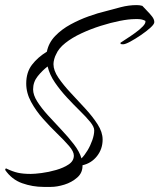

<svg xmlns="http://www.w3.org/2000/svg" viewBox="-69 -612 626 754"><path d="M102 122Q59 122 18 107.5Q-23 93 -49 55L-46 49Q-19 62 1.5 66.5Q22 71 52 71Q67 71 94.5 67.5Q122 64 151.5 55.5Q181 47 201 33.5Q221 20 221 -1Q221 -17 202 -39Q183 -61 155.5 -87.5Q128 -114 100 -145.5Q72 -177 53 -212Q34 -247 34 -284Q34 -328 56.5 -357.5Q79 -387 115 -409Q122 -444 147.5 -470.5Q173 -497 208 -516Q243 -535 279.5 -548Q316 -561 346 -568Q375 -576 406 -584Q437 -592 468 -592Q480 -592 490 -589Q497 -581 508 -570Q519 -559 528 -547.5Q537 -536 537 -525Q537 -517 521.5 -503Q506 -489 484 -474Q462 -459 442.5 -448.5Q423 -438 414 -438Q412 -438 409.5 -438.5Q407 -439 405 -439L404 -444Q411 -449 427.5 -459.5Q444 -470 462 -483Q480 -496 492 -508.5Q504 -521 502 -530Q489 -537 473 -537H461Q437 -537 401.5 -530Q366 -523 326.5 -510.5Q287 -498 250.5 -481Q214 -464 187.5 -443Q161 -422 151 -398Q147 -391 144 -380Q141 -369 141 -360Q141 -335 160.5 -306.5Q180 -278 208.5 -247.5Q237 -217 266 -185.5Q295 -154 314.5 -123.5Q334 -93 334 -64Q334 -27 312 1Q290 29 255 37Q256 66 234.5 85Q213 104 184 113Q155 122 131 122ZM251 10Q263 -2 274.5 -21Q286 -40 293.5 -61.5Q301 -83 301 -100Q301 -114 285 -133.5Q269 -153 244.5 -177Q220 -201 194 -229Q168 -257 147 -287.5Q126 -318 118 -351Q97 -335 79 -312.5Q61 -290 61 -261Q61 -239 77.5 -213Q94 -187 119.5 -159Q145 -131 172 -102.5Q199 -74 221 -45.5Q243 -17 251 10Z"/></svg>

Font: The Nautigal
Style: Regular
Weight: 400
Designer: Robert E. Leuschke
Foundry: Robert E. Leuschke
Version: Version 1.100; ttfautohint (v1.8.3)